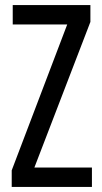

<svg xmlns="http://www.w3.org/2000/svg" viewBox="-20 -734 401 754"><path d="M341 0H26V-65L244 -638H30V-714H335V-648L115 -76H341Z"/></svg>

Font: Noto Sans Thai ExtCond
Style: Regular
Weight: 400
Width: 2
Designer: Monotype Design Team
Foundry: Monotype Imaging Inc.
Version: Version 2.002; ttfautohint (v1.8.4.7-5d5b)